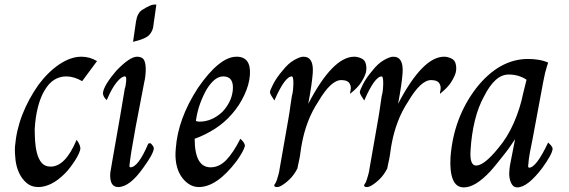

<svg xmlns="http://www.w3.org/2000/svg" viewBox="-20 -814 2473 834"><path d="M336.9 -461.5Q301.5 -482.1 267.7 -482.1Q209.7 -482.1 174.4 -422.6Q156.4 -393.3 145.1 -350Q133.8 -306.7 130.8 -253.3Q130.8 -230.8 132.3 -203.3Q133.8 -175.9 140.3 -150Q146.7 -124.1 160.5 -107.2Q174.4 -90.3 200 -90.3Q264.1 -90.3 312.8 -206.7Q322.6 -193.3 325.9 -183.8Q329.2 -174.4 329.2 -169.2Q329.2 -163.1 323.6 -149.5Q317.9 -135.9 308.2 -120.5Q298.5 -105.1 286.4 -89Q274.4 -72.8 263.1 -61.5Q230.8 -29.2 201.8 -15.4Q172.8 -1.5 146.7 -1.5Q116.4 -1.5 96.2 -18.7Q75.9 -35.9 63.6 -61.5Q51.3 -87.2 47.4 -118.7Q43.6 -150.3 45.1 -177.4Q51.3 -250.3 77.4 -316.9Q103.6 -383.6 146.7 -445.1Q188.7 -501.5 237.9 -534.6Q287.2 -567.7 333.8 -567.7Q369.2 -567.7 401.5 -548.7Z M633.3 -192.3Q648.2 -179 648.2 -169.2Q646.2 -145.1 602.6 -85.6Q543.6 -1.5 493.3 -1.5Q454.9 -1.5 459 -63.1Q461 -72.8 467.7 -114.4Q473.8 -151.3 486.9 -223.8Q500 -296.4 522.1 -429.2Q524.1 -433.8 525.6 -442.6Q527.2 -451.3 527.9 -460.3Q528.7 -469.2 527.9 -475.6Q527.2 -482.1 522.1 -482.1Q507.7 -482.1 486.7 -456.4Q465.6 -430.8 443.6 -379Q433.3 -388.7 430.3 -396.2Q427.2 -403.6 427.2 -409.7Q428.7 -427.2 444.9 -453.1Q461 -479 485.1 -506.7Q543.6 -567.7 575.4 -567.7Q598.5 -567.7 606.4 -551.8Q614.4 -535.9 612.8 -501.5Q612.8 -494.9 611 -481.3Q609.2 -467.7 606.2 -454.9Q582.1 -332.3 569.2 -262.3Q556.4 -192.3 550.8 -157.4Q545.1 -122.6 544.4 -113.8Q543.6 -105.1 543.6 -105.1Q540 -87.2 546.2 -87.2Q580.5 -87.2 624.1 -190.3ZM646.2 -701.5Q643.6 -679 628.2 -662.1Q612.8 -645.1 557.9 -632.3L570.8 -721Q576.9 -757.9 597.2 -770.8Q617.4 -783.6 633.3 -790.3Q640 -793.3 649.5 -794.1Q659 -794.9 659 -793.3Q654.9 -763.1 652.3 -745.1Q649.7 -727.2 648.2 -717.9Q646.2 -706.7 646.2 -701.5Z M878.5 -427.2Q862.6 -400 849.7 -365.4Q836.9 -330.8 830.8 -288.7Q836.9 -285.6 846.2 -285.6Q900 -285.6 945.1 -327.2Q962.6 -345.1 975.4 -369.2Q988.2 -393.3 991.3 -422.6Q996.4 -482.1 949.7 -482.1Q912.8 -482.1 878.5 -427.2ZM894.9 -87.2Q931.8 -87.2 962.6 -118.7Q993.3 -150.3 1024.1 -211.3Q1045.1 -192.3 1043.6 -179Q1040 -166.2 1030.3 -149.2Q1020.5 -132.3 1007.7 -114.4Q922.1 -1.5 843.6 -1.5Q820.5 -1.5 800.5 -14.4Q780.5 -27.2 765.6 -50.3Q751.3 -72.8 745.6 -103.3Q740 -133.8 743.6 -169.2Q752.8 -298.5 840 -432.3Q933.3 -567.7 1007.7 -567.7Q1070.8 -567.7 1065.6 -488.7Q1062.6 -446.7 1041.5 -401.5Q1020.5 -356.4 988.2 -319.5Q956.4 -282.1 913.6 -254.6Q870.8 -227.2 825.6 -211.3Q825.6 -87.2 894.9 -87.2Z M1519 -567.7Q1533.3 -567.7 1549.5 -560.5Q1565.6 -553.3 1569.2 -535.9Q1573.8 -517.9 1569.2 -498.5Q1564.1 -480.5 1549.5 -457.2Q1534.9 -433.8 1501 -406.7V-412.8Q1506.2 -432.3 1502.1 -443.6Q1497.9 -454.9 1490.8 -459.5Q1483.6 -464.1 1475.6 -465.1Q1467.7 -466.2 1462.6 -466.2Q1417.4 -466.2 1362.6 -372.8Q1334.9 -330.8 1317.4 -284.6Q1300 -238.5 1291.3 -190.3Q1288.2 -175.9 1285.9 -157.2Q1283.6 -138.5 1280.3 -122.6Q1276.9 -106.7 1274.4 -95.1Q1271.8 -83.6 1271.8 -82.1Q1257.9 -54.9 1239.2 -36.4Q1220.5 -17.9 1201 -6.7Q1188.2 0 1178.7 -1.8Q1169.2 -3.6 1171.8 -11.3Q1178.5 -19.5 1182.6 -32.3Q1186.7 -45.1 1189.7 -56.4Q1193.3 -69.2 1194.9 -82.1Q1207.7 -154.9 1216.7 -206.4Q1225.6 -257.9 1232.1 -294.4Q1238.5 -330.8 1241.5 -354.9Q1244.6 -379 1247.7 -396.4Q1251.3 -407.7 1252.8 -423.8Q1254.4 -440 1254.4 -453.3Q1254.4 -482.1 1247.7 -482.1Q1217.4 -482.1 1171.8 -377.4Q1164.1 -390.3 1158.5 -398.5Q1152.8 -406.7 1152.8 -414.4Q1152.8 -421 1166.7 -448.5Q1180.5 -475.9 1207.7 -507.7Q1231.8 -538.5 1257.7 -553.1Q1283.6 -567.7 1297.9 -567.7Q1343.6 -567.7 1338.5 -496.4Q1336.9 -474.4 1332.1 -440.5Q1327.2 -406.7 1319 -363.1Q1425.6 -567.7 1519 -567.7Z M1909.2 -567.7Q1923.6 -567.7 1939.7 -560.5Q1955.9 -553.3 1959.5 -535.9Q1964.1 -517.9 1959.5 -498.5Q1954.4 -480.5 1939.7 -457.2Q1925.1 -433.8 1891.3 -406.7V-412.8Q1896.4 -432.3 1892.3 -443.6Q1888.2 -454.9 1881 -459.5Q1873.8 -464.1 1865.9 -465.1Q1857.9 -466.2 1852.8 -466.2Q1807.7 -466.2 1752.8 -372.8Q1725.1 -330.8 1707.7 -284.6Q1690.3 -238.5 1681.5 -190.3Q1678.5 -175.9 1676.2 -157.2Q1673.8 -138.5 1670.5 -122.6Q1667.2 -106.7 1664.6 -95.1Q1662.1 -83.6 1662.1 -82.1Q1648.2 -54.9 1629.5 -36.4Q1610.8 -17.9 1591.3 -6.7Q1578.5 0 1569 -1.8Q1559.5 -3.6 1562.1 -11.3Q1568.7 -19.5 1572.8 -32.3Q1576.9 -45.1 1580 -56.4Q1583.6 -69.2 1585.1 -82.1Q1597.9 -154.9 1606.9 -206.4Q1615.9 -257.9 1622.3 -294.4Q1628.7 -330.8 1631.8 -354.9Q1634.9 -379 1637.9 -396.4Q1641.5 -407.7 1643.1 -423.8Q1644.6 -440 1644.6 -453.3Q1644.6 -482.1 1637.9 -482.1Q1607.7 -482.1 1562.1 -377.4Q1554.4 -390.3 1548.7 -398.5Q1543.1 -406.7 1543.1 -414.4Q1543.1 -421 1556.9 -448.5Q1570.8 -475.9 1597.9 -507.7Q1622.1 -538.5 1647.9 -553.1Q1673.8 -567.7 1688.2 -567.7Q1733.8 -567.7 1728.7 -496.4Q1727.2 -474.4 1722.3 -440.5Q1717.4 -406.7 1709.2 -363.1Q1815.9 -567.7 1909.2 -567.7Z M2267.2 -467.7Q2233.3 -490.3 2189.7 -490.3Q2159 -490.3 2132.6 -466.2Q2106.2 -442.1 2083.1 -396.4Q2057.4 -350.3 2042.8 -290.5Q2028.2 -230.8 2024.1 -163.1Q2019 -94.9 2048.2 -94.9Q2083.1 -94.9 2144.6 -170.8Q2184.6 -217.9 2212.1 -280.8Q2239.5 -343.6 2252.3 -407.7ZM2217.4 -209.7Q2213.8 -205.1 2202.8 -187.9Q2191.8 -170.8 2175.4 -150Q2159 -129.2 2141.5 -107.4Q2124.1 -85.6 2109.2 -69.2Q2044.6 0 1994.9 0Q1961 0 1947.2 -34.6Q1933.3 -69.2 1936.9 -130.8Q1949.7 -301.5 2048.2 -430.8Q2148.2 -557.9 2273.8 -557.9Q2297.9 -557.9 2320.5 -554.1Q2343.1 -550.3 2361 -542.1Q2361 -540 2354.6 -521.8Q2348.2 -503.6 2339.5 -457.9L2293.3 -209.7Q2278.5 -138.5 2276.9 -121Q2275.4 -107.7 2275.4 -103.6Q2271.8 -85.6 2278.5 -85.6Q2309.2 -85.6 2361 -194.9Q2380.5 -177.4 2380.5 -167.7Q2378.5 -143.6 2334.9 -83.6Q2304.6 -43.6 2277.2 -21.8Q2249.7 0 2226.7 0Q2209.2 0 2200.5 -18.5Q2191.8 -36.9 2191.8 -60Q2191.8 -66.2 2193.3 -81.3Q2194.9 -96.4 2197.9 -109.7Z"/></svg>

Font: MM Jasmine
Style: Regular
Weight: 400
Designer: Khon Soe Zaw Thu
Version: Version 1.00 July 11, 2016, initial release